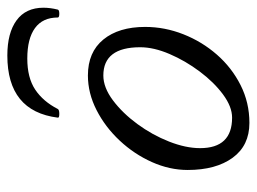

<svg xmlns="http://www.w3.org/2000/svg" viewBox="-106 -564 683 510"><g transform="rotate(-90 235.0 -308.5)"><path d="M164 13Q104 13 71.5 -31.5Q39 -76 39 -151Q39 -199 60 -246Q81 -293 117 -331.5Q153 -370 198 -393Q243 -416 290 -416Q352 -416 385.5 -375Q419 -334 419 -264Q419 -212 399.5 -162.5Q380 -113 345.5 -73.5Q311 -34 264.5 -10.5Q218 13 164 13ZM178 -33Q207 -33 239.5 -57Q272 -81 300.5 -119Q329 -157 347 -199Q365 -241 365 -277Q365 -375 290 -375Q258 -375 224 -349.5Q190 -324 161 -284.5Q132 -245 114.5 -200.5Q97 -156 97 -118Q97 -33 178 -33ZM178 -496Q195 -630 343 -630Q403 -630 436.5 -605.5Q470 -581 470 -534Q470 -516 465 -496Q464 -492 454 -492Q444 -492 444 -496Q444 -536 416 -556.5Q388 -577 335 -577Q284 -577 252.5 -556Q221 -535 201 -496Q199 -492 188 -492Q177 -492 178 -496Z"/></g></svg>

Font: Junicode SmExp
Style: Italic
Weight: 400
Width: 6
Italic angle: -11°
Designer: Peter S. Baker
Version: Version 2.205; ttfautohint (v1.8.4)